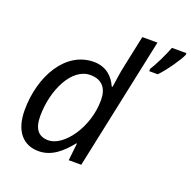

<svg xmlns="http://www.w3.org/2000/svg" viewBox="-134 -893 1032 1036"><g transform="rotate(20 381.5 -375.0)"><path d="M193 10C268 10 323 -39 371 -99H375L364 0H436L597 -760H510L473 -585C462 -537 458 -498 451 -453H446C425 -502 383 -545 311 -545C149 -545 48 -368 48 -173C48 -52 106 10 193 10ZM138 -171C138 -321 211 -472 317 -472C388 -472 417 -428 417 -364C417 -205 311 -63 223 -63C166 -63 138 -99 138 -171ZM608 -600H657C698 -643 750 -719 763 -750V-760H680C664 -717 629 -645 608 -613Z"/></g></svg>

Font: BC Sans
Style: Italic
Weight: 400
Italic angle: -12°
Designer: Monotype Design Team
Designer: Province of B.C.
Foundry: Monotype Imaging Inc.
Version: Version 2.000;GOOG;noto-source:20170915:90ef993387c0